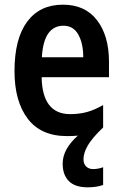

<svg xmlns="http://www.w3.org/2000/svg" viewBox="-20 -572 525 821"><path d="M337 109Q337 129 348.5 140Q360 151 378 151Q390 151 402 148.5Q414 146 421 143V219Q392 229 355 229Q301 229 274.5 202.5Q248 176 248 128Q248 95 265.5 64.5Q283 34 313 8Q291 10 267 10Q155 10 98.5 -64.5Q42 -139 42 -268Q42 -406 96 -479Q150 -552 249 -552Q344 -552 395 -485.5Q446 -419 446 -308V-242H158Q161 -84 280 -84Q319 -84 352 -93Q385 -102 421 -123V-27Q374 18 355.5 50Q337 82 337 109ZM251 -462Q210 -462 186.5 -429Q163 -396 159 -327H336Q336 -386 315 -424Q294 -462 251 -462Z"/></svg>

Font: Noto Sans Hebrew Condensed SemiBold
Style: Regular
Weight: 600
Width: 3
Designer: Monotype Design Team
Foundry: Monotype Imaging Inc.
Version: Version 2.004; ttfautohint (v1.8.4.7-5d5b)